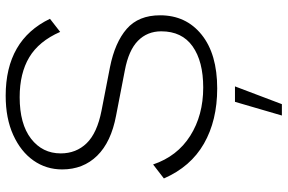

<svg xmlns="http://www.w3.org/2000/svg" viewBox="-184 -570 988 659"><g transform="rotate(-90 309.5 -241.0)"><path d="M310 -715Q501 -715 574 -563L529 -528Q497 -601 442 -634Q387 -667 305 -667Q213 -667 162.5 -628Q112 -589 112 -526Q112 -473 147 -437Q182 -401 259 -386L408 -357Q493 -340 539.5 -299.5Q586 -259 586 -185Q586 -96 519.5 -42.5Q453 11 335 11Q225 11 145.5 -34.5Q66 -80 26 -172L74 -209Q102 -126 172.5 -81.5Q243 -37 338 -37Q428 -37 479.5 -73.5Q531 -110 531 -181Q531 -229 498.5 -261Q466 -293 397 -306L242 -336Q151 -353 104 -401Q57 -449 57 -521Q57 -576 87.5 -619.5Q118 -663 175 -689Q232 -715 310 -715ZM342 72 281 233H242L289 72Z"/></g></svg>

Font: Prodigy Sans Light
Style: Regular
Weight: 300
Designer: Wei Huang
Foundry: Wei Huang
Version: Version 1.003; ttfautohint (v1.8.3)